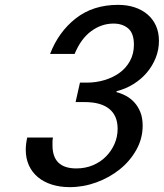

<svg xmlns="http://www.w3.org/2000/svg" viewBox="-20 -756 674 790"><path d="M198 -190Q196 -182 196 -174Q196 -166 196 -158Q196 -63 294 -63Q331 -63 362 -76Q393 -89 415.5 -111.5Q438 -134 451 -163.5Q464 -193 464 -226Q464 -280 429.5 -308Q395 -336 328 -336H291L309 -416H337Q375 -416 410 -426.5Q445 -437 472 -456.5Q499 -476 515 -505.5Q531 -535 531 -572Q531 -619 507.5 -639Q484 -659 447 -659Q398 -659 355.5 -628Q313 -597 287 -534H186Q221 -625 292 -680.5Q363 -736 466 -736Q503 -736 533.5 -726Q564 -716 586.5 -697Q609 -678 621.5 -650.5Q634 -623 634 -588Q634 -551 620.5 -517.5Q607 -484 584 -457Q561 -430 529 -410Q497 -390 460 -381L459 -377Q479 -372 498.5 -361.5Q518 -351 533 -334.5Q548 -318 557.5 -294.5Q567 -271 567 -239Q567 -186 541 -139.5Q515 -93 472.5 -59Q430 -25 376.5 -5.5Q323 14 267 14Q227 14 193.5 3.5Q160 -7 136 -27Q112 -47 99 -75.5Q86 -104 86 -140Q86 -163 92 -190Z"/></svg>

Font: Perun
Style: Italic
Weight: 400
Italic angle: -12°
Foundry: Copyright (c) Stefan Peev, Context Ltd, 2016
Version: Version 1.027